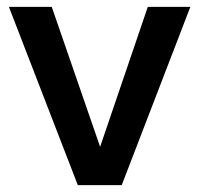

<svg xmlns="http://www.w3.org/2000/svg" viewBox="-20 -540 581 560"><path d="M207 0 5.9 -520H130.9L272 -111.8L411.1 -520H535.2L335 0Z"/></svg>

Font: Aspekta 550
Style: Regular
Weight: 550
Designer: Ivo Dolenc
Version: Version 2.000